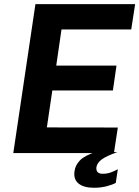

<svg xmlns="http://www.w3.org/2000/svg" viewBox="-20 -743 676 932"><path d="M44.5 0 152 -723H636L617 -600H278.5L253 -424.5H545.5L528 -304H234L207.5 -124.5L552 -124L533 0ZM436.5 168.5Q386 168.5 360.8 147.5Q335.5 126.5 342 86.5Q345.5 59.5 367.5 36Q389.5 12.5 448.5 -7L549.5 -4.5Q494.5 15 473 31.5Q451.5 48 448 68.5Q444.5 100.5 478.5 100.5Q500.5 100.5 518.5 93.8Q536.5 87 552 78.5L542 144.5Q527 153.5 498 161Q469 168.5 436.5 168.5Z"/></svg>

Font: Public Sans
Style: Bold Italic
Weight: 700
Italic angle: -8°
Designer: The Public Sans project authors (U.S. Web Design System). Libre Franklin designed by Pablo Impallari and Rodrigo Fuenzal
Version: Version 1.008; ttfautohint (v1.8.1) -l 8 -r 50 -G 200 -x 14 